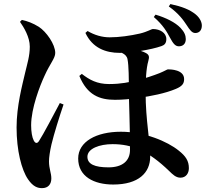

<svg xmlns="http://www.w3.org/2000/svg" viewBox="-20 -872 1040 959"><path d="M545.5 49.7C672.4 49.7 730.2 -9.6 730.2 -89.4C730.2 -167.8 707.3 -270.3 707.3 -410.3C707.3 -465.8 709.3 -527.9 721.1 -568.5C726.3 -587.2 725.8 -598.1 708.5 -607.3C683.9 -621 633.3 -630.7 597 -634.5L557.8 -617.8C577.1 -612.6 611.7 -605.1 616.9 -576.2C623.4 -544.4 623.6 -474 623.6 -425.2C623.6 -365.9 629.3 -250.4 629.3 -123.3C629.3 -68.2 591.1 -36.1 522.2 -36.1C453.1 -36.1 416.6 -52 416.6 -89.1C416.6 -130.1 477.6 -152 542.2 -152C639.3 -152 720.3 -119 825.4 -17.4C842.5 -0.8 858.4 15.5 881.3 15.5C908.9 15.5 923.4 -6.4 923.4 -32C923.4 -68.3 907.8 -92.1 872.7 -119.8C815.9 -165.6 702.7 -214 583.8 -214C461.1 -214 370.5 -164.6 370.5 -80.3C370.5 10.1 449.8 49.7 545.5 49.7ZM190 67.7C221.4 67.7 236.4 47.3 236.4 19.2C236.4 -8.1 224.7 -28.7 224.7 -66.4C224.7 -84.9 229.2 -116.6 237.1 -150.7C249.3 -202.3 276.9 -290.2 297.4 -350.1L278.9 -357.4C251.4 -305.4 194.2 -196.7 174.6 -167.4C165.9 -153.7 155.7 -155.4 148.2 -171C140.4 -185.8 135.5 -214.1 135.5 -246.2C135.5 -330.9 179.1 -443.4 202.8 -494.2C229.7 -554.4 255.9 -580.9 255.9 -607.5C255.9 -650.9 211.3 -713.7 174.1 -737.9C144.3 -756.5 116.9 -766.5 89.3 -772.6L79.8 -763C99 -735.8 128.8 -686.7 128.8 -639.2C128.8 -592.7 116.4 -554.8 105.9 -510.2C91.5 -447.6 62.8 -343.6 62.8 -235.1C62.8 -120.2 87.6 -23.6 119.8 23.2C145.6 61.4 169.3 67.7 190 67.7ZM554.1 -373.5C593.2 -373.5 627.7 -376.8 672.6 -383.1C735.3 -392.1 805.2 -405.5 858.2 -427.9C891.3 -441.7 899.6 -455.6 899.6 -477C899.6 -524.3 832.6 -525.6 818.8 -525.6C815 -525.6 801.4 -516.7 777.1 -506.8C746.6 -494.8 704.3 -480.3 664.1 -470.8C626.5 -461.7 585.9 -452.2 524.9 -452.2C464.5 -452.2 427 -473.3 388.6 -503L376.3 -492.8C415.2 -397.4 477.2 -373.5 554.1 -373.5ZM577.9 -607.9C632.7 -607.9 732.8 -622.6 787.2 -642C801.9 -647 810.8 -656.7 810.8 -676.8C810.8 -707.9 779 -727 744.1 -727C735.3 -727 719 -714.2 678.7 -704.4C631.2 -693.5 574.8 -685.6 528.1 -685.6C489.4 -685.6 451.5 -696.9 417.5 -717.1L406.6 -707.7C441.8 -632.2 508 -607.9 577.9 -607.9ZM872.9 -640.7C891.5 -640.4 907.8 -650.8 908 -676.7C907.8 -695.5 901 -712.1 881.4 -733C855.3 -760.3 808.8 -783.3 756.9 -798.9L748.2 -787C795.3 -746.3 813.4 -713 829.9 -682.3C843.8 -657 854.2 -640.9 872.9 -640.7ZM954.9 -707.1C976.4 -706.8 987.8 -722.3 988.1 -743.2C988.6 -759.5 979.8 -781.4 957.3 -800.1C927.7 -824.1 888.8 -839.4 831.1 -851.7L823.1 -839.8C873.1 -804.5 896.2 -770.9 912.4 -746.5C927.5 -723.4 938.2 -707.4 954.9 -707.1Z"/></svg>

Font: Source Han Serif CN VF
Style: Regular
Weight: 250
Designer: Ryoko NISHIZUKA 西塚涼子 (kana & ideographs); Frank Grießhammer (Latin, Greek & Cyrillic); Wenlong ZHANG 张文龙 (bopomofo); San
Foundry: Adobe
Version: Version 2.002;hotconv 1.1.0;makeotfexe 2.6.0